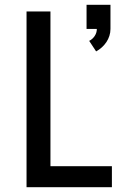

<svg xmlns="http://www.w3.org/2000/svg" viewBox="-20 -783 540 803"><path d="M382 -568 353 -612Q367 -619 376 -632.5Q385 -646 385 -662H342V-763H442V-662Q442 -647 437.5 -633Q433 -619 425 -607Q417 -595 406 -585Q395 -575 382 -568ZM91 0V-735H191V-88H448V0Z"/></svg>

Font: Iosevka SS04 Semibold
Style: Regular
Weight: 600
Monospace: yes
Designer: Belleve Invis
Foundry: Belleve Invis
Version: Version 19.0.0; ttfautohint (v1.8.4)